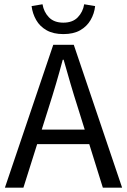

<svg xmlns="http://www.w3.org/2000/svg" viewBox="-20 -862 584 882"><path d="M2.6 0 224.7 -656.3H318.9L540.9 0H452.4L338 -366.6Q320.3 -421.8 304.2 -476.5Q288.1 -531.1 272.3 -587.7H268.3Q253.2 -531.1 237.1 -476.5Q221 -421.8 203.3 -366.6L87.6 0ZM119.4 -199.9V-266.6H421.6V-199.9ZM271 -705.4Q225.1 -705.4 194.2 -722.9Q163.2 -740.4 146.3 -769.9Q129.4 -799.3 125.1 -834L175.3 -842.4Q181.1 -807.1 204.7 -782.5Q228.4 -757.9 271 -757.9Q313.7 -757.9 337.3 -782.5Q361 -807.1 366.7 -842.4L417 -834Q413.3 -799.3 396.1 -769.9Q378.9 -740.4 348.2 -722.9Q317.6 -705.4 271 -705.4Z"/></svg>

Font: Source Sans Variable
Style: Regular
Weight: 200
Designer: Paul D. Hunt
Foundry: Adobe Systems Incorporated
Version: Version 3.006;hotconv 1.0.111;makeotfexe 2.5.65597